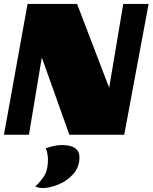

<svg xmlns="http://www.w3.org/2000/svg" viewBox="-23 -680 770 969"><path d="M366 -660 528 -237 599 -660H727L604 0H327L188 -390L123 0H-3L116 -660ZM192 269Q176 269 155 262Q193 224 206 197Q219 170 219 124Q219 110 215.5 93Q212 76 208 68Q256 52 289 52Q378 52 378 114Q378 163 347 198Q316 233 272 251Q228 269 192 269Z"/></svg>

Font: Sansita Black Italic
Style: Regular
Weight: 900
Italic angle: -11°
Designer: Pablo Cosgaya
Foundry: Omnibus-Type
Version: Version 1.006